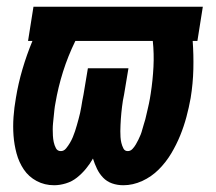

<svg xmlns="http://www.w3.org/2000/svg" viewBox="-20 -540 640 568"><path d="M140 8Q112 8 88.5 -4.5Q65 -17 50.5 -38.5Q36 -60 29 -86Q22 -112 20 -139Q18 -166 20 -194Q22 -222 27 -250Q34 -293 46.5 -335.5Q59 -378 76 -419H63L79 -520H580L564 -419H550Q553 -378 552 -335.5Q551 -293 544 -250Q539 -222 531.5 -194Q524 -166 513 -139Q502 -112 486.5 -86Q471 -60 449.5 -38.5Q428 -17 400.5 -4.5Q373 8 345 8Q327 8 311.5 2.5Q296 -3 285 -14.5Q274 -26 267 -40.5Q260 -55 255 -71Q246 -55 234 -40.5Q222 -26 207.5 -14.5Q193 -3 175 2.5Q157 8 140 8ZM160 -93Q169 -93 175.5 -101Q182 -109 187 -117.5Q192 -126 195.5 -134.5Q199 -143 202 -152Q205 -161 207.5 -170Q210 -179 212.5 -188Q215 -197 217 -206Q219 -215 220.5 -224Q222 -233 223.5 -242Q225 -251 227 -260L240 -338H360L347 -260Q345 -251 343.5 -242Q342 -233 341 -224Q340 -215 339 -206Q338 -197 337.5 -188Q337 -179 336.5 -170Q336 -161 336 -152Q336 -143 336.5 -134.5Q337 -126 339 -117.5Q341 -109 345 -101Q349 -93 358 -93Q366 -93 372 -99.5Q378 -106 382 -113Q386 -120 389.5 -127Q393 -134 396 -141.5Q399 -149 401 -157Q403 -165 405.5 -172.5Q408 -180 410 -187.5Q412 -195 413.5 -202.5Q415 -210 417 -217.5Q419 -225 420.5 -233Q422 -241 423.5 -248.5Q425 -256 426 -264Q432 -303 434 -342Q436 -381 432 -419H203Q181 -374 166.5 -328Q152 -282 144 -235Q142 -225 141 -215.5Q140 -206 139 -196Q138 -186 137 -176.5Q136 -167 136 -157.5Q136 -148 136.5 -138.5Q137 -129 139 -119.5Q141 -110 145.5 -101.5Q150 -93 160 -93Z"/></svg>

Font: Iosevka SS04 Extended Oblique
Style: Bold
Weight: 700
Width: 7
Italic angle: -9°
Monospace: yes
Designer: Belleve Invis
Foundry: Belleve Invis
Version: Version 19.0.0; ttfautohint (v1.8.4)